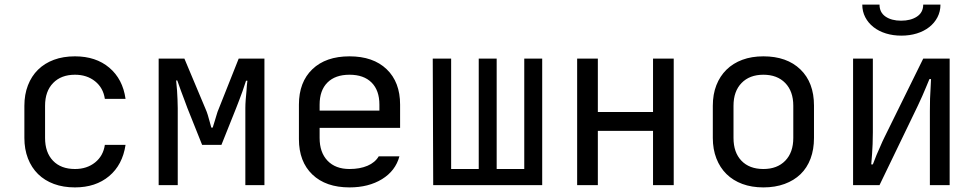

<svg xmlns="http://www.w3.org/2000/svg" viewBox="-20 -805 4240 835"><path d="M306 10Q255 10 214.5 -5Q174 -20 145.5 -48Q117 -76 101.5 -116Q86 -156 86 -205V-345Q86 -394 101.5 -434Q117 -474 145.5 -502Q174 -530 214.5 -545Q255 -560 306 -560Q397 -560 455.5 -510.5Q514 -461 526 -375H436Q429 -423 393.5 -451.5Q358 -480 306 -480Q246 -480 211 -444Q176 -408 176 -345V-205Q176 -142 210.5 -106Q245 -70 306 -70Q358 -70 393.5 -98.5Q429 -127 436 -175H526Q513 -88 454.5 -39Q396 10 306 10Z M782 -550 874 -331Q879 -320 883.5 -305.5Q888 -291 891 -279Q895 -264 899 -250H905Q909 -264 914 -279Q918 -291 922 -305.5Q926 -320 931 -331L1018 -550H1130V0H1047V-335Q1047 -351 1048.5 -371Q1050 -391 1052 -410Q1053 -432 1056 -454H1050Q1042 -431 1035 -409Q1028 -390 1020.5 -370Q1013 -350 1007 -335L943 -175H859L795 -335Q789 -351 781.5 -371.5Q774 -392 767 -410Q759 -432 751 -455H746Q748 -433 750 -411Q751 -393 752 -372.5Q753 -352 753 -335V0H670V-550Z M1500 10Q1397 10 1338.5 -46Q1280 -102 1280 -200V-350Q1280 -448 1338.5 -504Q1397 -560 1500 -560Q1603 -560 1661.5 -504Q1720 -448 1720 -350V-249H1370V-205Q1370 -142 1404.5 -106Q1439 -70 1500 -70Q1545 -70 1578 -84Q1611 -98 1627 -125H1717Q1700 -62 1641.5 -26Q1583 10 1500 10ZM1630 -324V-350Q1630 -412 1596 -446Q1562 -480 1500 -480Q1438 -480 1404 -446Q1370 -412 1370 -350V-324Z M1942 -550V-70H2062V-550H2140V-70H2260V-550H2338V0H1864L1862 -550Z M2580 -550V-318H2820V-550H2910V0H2820V-236H2580V0H2490V-550Z M3170 -205Q3170 -142 3204.5 -106Q3239 -70 3300 -70Q3360 -70 3395 -106Q3430 -142 3430 -205V-345Q3430 -408 3395 -444Q3360 -480 3300 -480Q3240 -480 3205 -444Q3170 -408 3170 -345ZM3080 -345Q3080 -395 3095.5 -434.5Q3111 -474 3139.5 -502Q3168 -530 3208.5 -545Q3249 -560 3300 -560Q3402 -560 3461 -503Q3520 -446 3520 -346V-205Q3520 -155 3505 -115Q3490 -75 3461.5 -47.5Q3433 -20 3392 -5Q3351 10 3300 10Q3249 10 3208.5 -5Q3168 -20 3139.5 -48Q3111 -76 3095.5 -116Q3080 -156 3080 -205Z M3690 -550H3776V-230Q3776 -204 3775 -178.5Q3774 -153 3772.5 -133.5Q3771 -114 3770 -102Q3769 -90 3769 -90H3776Q3784 -110 3792 -131Q3800 -148 3808.5 -168.5Q3817 -189 3826 -207L3995 -550H4110V0H4024V-322Q4024 -381 4027 -420Q4028 -442 4029 -461H4022Q4015 -444 4007 -425Q4000 -408 3991 -387.5Q3982 -367 3971 -344L3805 0H3690ZM3730 -785H3805Q3805 -751 3831 -733Q3857 -715 3899 -715Q3941 -715 3968 -733Q3995 -751 3995 -785H4070Q4070 -755 4057 -730Q4044 -705 4021 -687Q3998 -669 3967 -659.5Q3936 -650 3900 -650Q3864 -650 3833 -659.5Q3802 -669 3779 -687Q3756 -705 3743 -730Q3730 -755 3730 -785Z"/></svg>

Font: JetBrainsMono NF
Style: Regular
Weight: 400
Monospace: yes
Designer: Philipp Nurullin, Konstantin Bulenkov
Foundry: JetBrains
Version: Version 1.0.2; ttfautohint (v1.8.3)